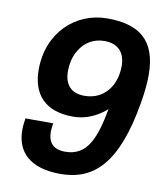

<svg xmlns="http://www.w3.org/2000/svg" viewBox="-80 -766 736 845"><g transform="rotate(10 287.5 -343.0)"><path d="M246 12C394 12 495 -78 542 -360C550 -407 554 -448 554 -483C554 -644 470 -698 332 -698C191 -698 73 -590 73 -424C73 -317 129 -246 257 -246C332 -246 384 -286 406 -306C381 -172 349 -88 250 -88C197 -88 173 -115 173 -165C173 -176 175 -188 177 -202H53C50 -184 48 -166 48 -149C48 -55 107 12 246 12ZM291 -345C228 -345 201 -383 201 -439C201 -474 209 -508 226 -535C249 -573 287 -598 337 -598C401 -598 430 -559 430 -502C430 -462 419 -425 399 -398C375 -365 338 -345 291 -345Z"/></g></svg>

Font: Archivo SemiBold
Style: Italic
Weight: 600
Italic angle: -10°
Designer: Hector Gatti
Foundry: Omnibus-Type
Version: Version 2.001